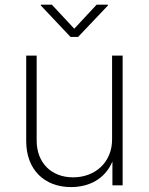

<svg xmlns="http://www.w3.org/2000/svg" viewBox="-20 -780 626 808"><path d="M278.8 7.3C354 7.3 421.4 -25.9 453.1 -100.1V0H496.1V-545.9H451.7V-192.9C451.7 -97.7 381.3 -33.7 287.6 -33.7C196.3 -33.7 134.3 -94.7 134.3 -188.5V-545.9H90.3V-186C90.3 -65.4 167.5 7.3 278.8 7.3ZM198.2 -760.3H151.9V-756.8L276.9 -624.5H308.6L434.1 -756.8V-760.3H386.7L292.5 -659.2Z"/></svg>

Font: Raveo ExtraLight
Style: Regular
Weight: 200
Designer: Jakub Foglar, Rasmus Andersson (Inter)
Foundry: Jakubfoglar.com
Version: Version 1.100;Glyphs 3.2.3 (3260)